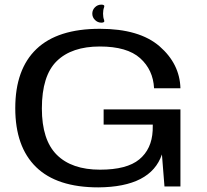

<svg xmlns="http://www.w3.org/2000/svg" viewBox="-20 -806 894 830"><path d="M405 4Q632 2.5 680 -138.5L691 0H760V-333H428V-267.5H640.5L640 -241.5Q636 -161.5 582.2 -117Q528.5 -72.5 412.5 -72.5Q290 -72.5 225.5 -136.8Q161 -201 161 -337Q161 -479 225.5 -542Q290 -605 411.5 -605Q529.5 -605 585.8 -554.5Q642 -504 646 -424.5H760Q757 -530 669.8 -605.8Q582.5 -681.5 411.5 -681.5Q229 -681.5 137.5 -594Q46 -506.5 46 -338.5Q46 -171.5 136 -83.8Q226 4 405 4ZM418.5 -708Q434.5 -708 430 -719.5Q425.5 -731 425.5 -747Q425.5 -763 430 -774.5Q434.5 -786 418.5 -786Q402 -786 390.5 -774.5Q379 -763 379 -747Q379 -731 390.8 -719.5Q402.5 -708 418.5 -708Z"/></svg>

Font: Anybody Expanded
Style: Regular
Weight: 400
Width: 7
Version: Version 1.113;gftools[0.9.25]